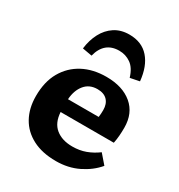

<svg xmlns="http://www.w3.org/2000/svg" viewBox="-191 -936 1005 1078"><g transform="rotate(30 311.5 -397.0)"><path d="M330 14Q241 14 178.5 -18.5Q116 -51 83.5 -109.5Q51 -168 51 -247Q51 -340 88 -404.5Q125 -469 190 -503.5Q255 -538 341 -538Q446 -538 508 -486Q570 -434 570 -340Q570 -314 568 -288.5Q566 -263 561 -238H216Q220 -170 261 -136.5Q302 -103 369 -103Q416 -103 455 -117.5Q494 -132 529 -158L580 -99Q538 -49 473.5 -17.5Q409 14 330 14ZM216 -321H415Q418 -344 418 -367Q418 -407 396 -430Q374 -453 332 -453Q280 -453 250 -416.5Q220 -380 216 -321ZM334 -808Q415 -808 461 -755.5Q507 -703 516 -610L456 -598Q439 -654 405.5 -677.5Q372 -701 330 -701Q234 -701 208 -599L146 -610Q153 -667 176.5 -711.5Q200 -756 239.5 -782Q279 -808 334 -808Z"/></g></svg>

Font: Literata 7pt
Style: Bold
Weight: 700
Designer: Latin by Veronika Burian and Jose Scaglione. Greek by Irene Vlachou. Cyrillic by Vera Evstafieva.
Foundry: TypeTogether
Version: Version 3.002